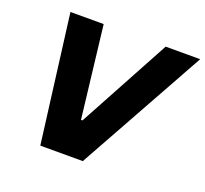

<svg xmlns="http://www.w3.org/2000/svg" viewBox="-119 -830 1039 972"><g transform="rotate(20 400.5 -344.0)"><path d="M190 0 102 -688H281L339 -193H347L615 -688H801L419 0Z"/></g></svg>

Font: Saira SemiExpanded
Style: Bold Italic
Weight: 700
Width: 6
Italic angle: -12°
Designer: Hector Gatti with collaboration of the Omnibus-Type team
Foundry: Omnibus-Type
Version: Version 1.101